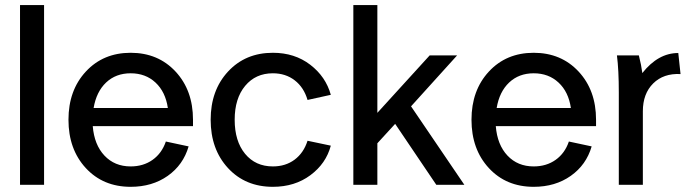

<svg xmlns="http://www.w3.org/2000/svg" viewBox="-20 -721 2690 749"><path d="M58.1 0V-701.2H151.9V0Z M247.1 -253.9Q247.1 -368.7 314.9 -441.9Q382.8 -515.1 489.7 -515.1Q596.7 -515.1 664.8 -441.9Q732.9 -368.7 732.9 -253.9V-229H341.8Q347.7 -156.2 387.5 -114Q427.2 -71.8 489.7 -71.8Q539.1 -71.8 575.2 -97.4Q611.3 -123 627 -168.9L715.8 -149.9Q694.8 -77.6 634.3 -34.9Q573.7 7.8 489.7 7.8Q382.3 7.8 314.7 -65.4Q247.1 -138.7 247.1 -253.9ZM489.7 -435.1Q432.1 -435.1 394 -399.2Q356 -363.3 345.2 -299.8H634.8Q625.5 -362.8 586.7 -398.9Q547.9 -435.1 489.7 -435.1Z M801.8 -253.9Q801.8 -368.7 869.6 -441.9Q937.5 -515.1 1044.4 -515.1Q1129.4 -515.1 1190.2 -468.5Q1251 -421.9 1270.5 -351.1L1179.7 -331.1Q1165.5 -379.9 1129.9 -407.5Q1094.2 -435.1 1044.4 -435.1Q977.1 -435.1 936.3 -386Q895.5 -336.9 895.5 -253.9Q895.5 -170.4 936 -121.1Q976.6 -71.8 1044.4 -71.8Q1093.8 -71.8 1129.2 -98.1Q1164.6 -124.5 1179.7 -171.9L1270.5 -152.8Q1252 -83 1190.9 -37.6Q1129.9 7.8 1044.4 7.8Q937 7.8 869.4 -65.4Q801.8 -138.7 801.8 -253.9Z M1358.4 0V-701.2H1452.1V-280.8L1656.2 -504.9H1763.2L1583.5 -306.2L1791.5 0H1682.1L1521.5 -237.8L1452.1 -162.1V0Z M1819.3 -253.9Q1819.3 -368.7 1887.2 -441.9Q1955.1 -515.1 2062 -515.1Q2168.9 -515.1 2237.1 -441.9Q2305.2 -368.7 2305.2 -253.9V-229H1914.1Q1919.9 -156.2 1959.7 -114Q1999.5 -71.8 2062 -71.8Q2111.3 -71.8 2147.5 -97.4Q2183.6 -123 2199.2 -168.9L2288.1 -149.9Q2267.1 -77.6 2206.5 -34.9Q2146 7.8 2062 7.8Q1954.6 7.8 1887 -65.4Q1819.3 -138.7 1819.3 -253.9ZM2062 -435.1Q2004.4 -435.1 1966.3 -399.2Q1928.2 -363.3 1917.5 -299.8H2207Q2197.8 -362.8 2158.9 -398.9Q2120.1 -435.1 2062 -435.1Z M2386.7 -504.9H2472.2Q2481.9 -466.8 2485.8 -436Q2547.4 -514.2 2626 -514.2L2634.8 -432.1Q2568.4 -435.5 2528.1 -395.5Q2487.8 -355.5 2487.8 -287.1V0H2394V-359.9Q2394 -447.8 2386.7 -504.9Z"/></svg>

Font: LT Superior Med
Style: Regular
Weight: 500
Designer: Daniel Lyons
Foundry: LyonsType
Version: Version 1.000